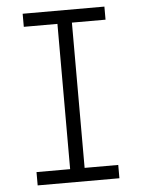

<svg xmlns="http://www.w3.org/2000/svg" viewBox="-53 -777 605 819"><g transform="rotate(-5 250.0 -367.5)"><path d="M75 0H425V-57H281V-679H425V-735H75V-679H219V-57H75Z"/></g></svg>

Font: Iosevka SS09 Light
Style: Regular
Weight: 300
Monospace: yes
Designer: Belleve Invis
Foundry: Belleve Invis
Version: Version 5.2.1; ttfautohint (v1.8.3)